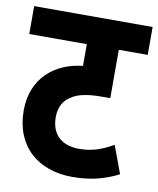

<svg xmlns="http://www.w3.org/2000/svg" viewBox="-74 -681 610 739"><g transform="rotate(10 231.5 -311.0)"><path d="M463 -513V-622H0V-513H225V-428C118 -417 30 -347 30 -220C30 -80 124 0 258 0C328 0 383 -14 438 -42L398 -150C352 -124 315 -111 265 -111C205 -111 156 -141 156 -216C156 -254 171 -281 196 -297C222 -316 260 -324 319 -324H350V-513Z"/></g></svg>

Font: Noto Sans Devanagari Condensed
Style: Bold
Weight: 700
Width: 3
Designer: Jelle Bosma - Monotype Design Team
Foundry: Monotype Imaging Inc.
Version: Version 2.004